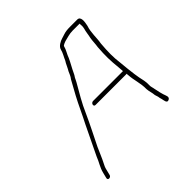

<svg xmlns="http://www.w3.org/2000/svg" viewBox="-168 -706 885 885"><g transform="rotate(-45 275.0 -263.0)"><path d="M62 38 69 10C71 0 76 -11 81 -20C94 -45 101 -65 114 -93C139 -144 162 -188 185 -239C206 -288 231 -328 256 -372C262 -382 261 -383 266 -392C271 -399 275 -406 277 -411C287 -433 300 -454 310 -476C316 -494 329 -512 333 -530C334 -535 351 -541 354 -542C372 -546 390 -553 412 -553H458L457 -551C458 -540 459 -536 456 -522C451 -506 450 -488 446 -472C443 -456 443 -435 440 -417C436 -363 437 -332 442 -284L444 -257H249C243 -257 237 -252 236 -246C235 -240 238 -236 244 -236H442C443 -236 446 -236 447 -237L448 -227C450 -191 463 -159 462 -122C463 -105 469 -92 470 -75L475 -59C476 -52 477 -46 479 -41C482 -31 482 -7 498 -14C515 -21 503 -39 500 -50L495 -68C493 -80 491 -85 489 -96C488 -105 483 -116 484 -126C485 -148 480 -165 476 -184L472 -209C468 -244 466 -252 463 -291C457 -336 458 -369 462 -419C468 -452 464 -486 476 -521C481 -544 485 -574 463 -574H417C401 -574 386 -573 372 -568L353 -562C338 -558 316 -546 312 -530C308 -512 297 -496 290 -479L284 -469C278 -458 273 -445 266 -434L258 -416C256 -411 252 -405 248 -400C235 -376 224 -356 210 -331C189 -292 170 -248 148 -206C126 -161 102 -111 80 -65C70 -38 55 -19 48 10L41 38C40 44 43 48 49 48C55 48 61 44 62 38Z"/></g></svg>

Font: Electronic
Style: ThnIt
Weight: 100
Version: Version 1.011